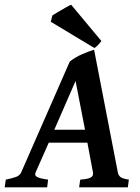

<svg xmlns="http://www.w3.org/2000/svg" viewBox="-43 -805 601 825"><path d="M190.4 -247.6H322.3L281.7 -457ZM332.5 -191.9H166.5L109.9 -64Q104 -50.8 117.2 -44.2Q130.4 -37.6 163.6 -33.2L159.7 0H-22.9L-18.1 -33.2Q10.3 -39.1 26.1 -44.9Q42 -50.8 47.9 -64L256.8 -540.5Q280.3 -559.1 309.3 -571.8Q338.4 -584.5 361.3 -591.3L463.4 -64Q465.8 -51.3 474.9 -44.2Q483.9 -37.1 510.7 -33.2L506.3 0H296.9L301.8 -33.2Q334 -35.2 346.7 -42.2Q359.4 -49.3 356.4 -64ZM392.6 -628.9Q378.9 -609.4 362.8 -598.6L175.3 -711.4L182.1 -738.8Q188.5 -742.7 205.1 -752.7Q221.7 -762.7 238.5 -772.2Q255.4 -781.7 262.7 -784.7Z"/></svg>

Font: Dai Banna SIL SemiBold
Style: Italic
Weight: 600
Italic angle: -11°
Designer: Victor Gaultney
Foundry: SIL International
Version: Version 4.000